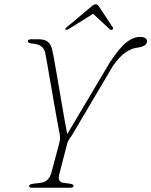

<svg xmlns="http://www.w3.org/2000/svg" viewBox="-20 -885 713 905"><path d="M327 -8.5Q327 0 306.5 0H130Q117 0 117 -8.5Q117 -16.5 137 -19L169.5 -23Q209 -27.5 221 -67L258.5 -207Q265.5 -230 261.5 -252Q258 -269.5 250.8 -308.8Q243.5 -348 235 -397.2Q226.5 -446.5 218 -495.5Q209.5 -544.5 202.8 -582.8Q196 -621 193 -636.5Q185 -675.5 133.5 -679.5Q112 -681 111 -691Q110.5 -695 115.5 -697.5Q120.5 -700 127 -700H161.5Q190.5 -700 205.2 -688.2Q220 -676.5 226 -650Q230 -634 236.5 -597.2Q243 -560.5 251.2 -513Q259.5 -465.5 267.8 -415.8Q276 -366 283.8 -323Q291.5 -280 297 -253L498 -591.5Q543.5 -660 575.8 -685.5Q608 -711 640 -711Q657.5 -711 665.2 -705Q673 -699 673 -692Q673 -679 661.5 -671Q650 -663 622.5 -659.5Q601 -657 573 -638.8Q545 -620.5 512.5 -574.5L318.5 -246.5Q310 -235 305 -227Q300 -219 297 -209L259.5 -64Q255 -47.5 258.8 -36.8Q262.5 -26 278 -23.5L310.5 -19Q327 -16.5 327 -8.5ZM509 -745Q503.5 -742 497 -747.5L419 -820L302.5 -747.5Q293 -742 289.5 -745Q284.5 -749 293.5 -756L409.5 -853Q423 -865 431.5 -865Q440 -865 447.5 -853L511.5 -756Q516 -749 509 -745Z"/></svg>

Font: Fraunces 9pt S000 Thin
Style: Italic
Weight: 100
Italic angle: -16°
Version: Version 1.000; ttfautohint (v1.8.3)